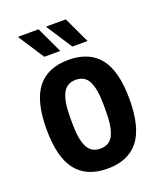

<svg xmlns="http://www.w3.org/2000/svg" viewBox="-136 -812 773 913"><g transform="rotate(-20 250.5 -355.5)"><path d="M251 12Q146 12 93.5 -54.5Q41 -121 41 -263Q41 -405 93.5 -471.5Q146 -538 251 -538Q356 -538 408.5 -471.5Q461 -405 461 -263Q461 -121 408.5 -54.5Q356 12 251 12ZM251 -89Q298 -89 317 -128.5Q336 -168 336 -244V-282Q336 -358 317 -397.5Q298 -437 251 -437Q205 -437 185.5 -397.5Q166 -358 166 -282V-244Q166 -168 185.5 -128.5Q205 -89 251 -89ZM291 -591 207 -720 208 -723H306L368 -591ZM149 -591 65 -720 66 -723H168L230 -591Z"/></g></svg>

Font: Archivo Narrow
Style: Bold
Weight: 700
Designer: Hector Gatti
Foundry: Omnibus-Type
Version: Version 3.002